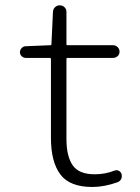

<svg xmlns="http://www.w3.org/2000/svg" viewBox="-20 -707 540 738"><path d="M335 11.7Q248 11.7 211.9 -36.6Q175.8 -85 175.8 -176.8V-479.5Q175.8 -484.4 171.9 -484.4H79.1Q70.3 -484.4 63.5 -490.7Q56.6 -497.1 56.6 -506.3Q56.6 -515.6 63.5 -522.5Q70.3 -529.3 79.1 -529.3L173.8 -533.2Q177.7 -533.2 177.7 -537.1L183.6 -662.1Q184.6 -672.9 191.9 -679.7Q199.2 -686.5 210 -686.5Q220.7 -686.5 228 -679.2Q235.4 -671.9 235.4 -662.1V-537.1Q235.4 -533.2 239.3 -533.2H414.1Q424.8 -533.2 432.1 -525.9Q439.5 -518.6 439.5 -508.3Q439.5 -498 432.1 -491.2Q424.8 -484.4 414.1 -484.4H239.3Q235.4 -484.4 235.4 -479.5V-172.9Q235.4 -106.4 259.3 -71.8Q283.2 -37.1 343.8 -37.1Q383.8 -37.1 418.9 -50.8Q427.7 -54.7 436 -50.8Q444.3 -46.9 447.3 -38.1Q448.2 -34.2 448.2 -30.3Q448.2 -25.4 446.3 -19.5Q441.4 -10.7 432.6 -6.8Q380.9 11.7 335 11.7Z"/></svg>

Font: Gen Jyuu Gothic L Monospace Light
Style: Regular
Weight: 300
Designer: [Source Han Sans]
Ryoko NISHIZUKA  (kana & ideographs); Paul D. Hunt (Latin, Greek & Cyrillic); Wenlong ZHANG  (bopomofo
Version: Version 1.002.20150607